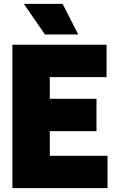

<svg xmlns="http://www.w3.org/2000/svg" viewBox="-20 -971 604 991"><path d="M44 0V-740H530V-573H237V-461H478V-294H237V-167H535V0ZM212 -793 103 -951H303L384 -793Z"/></svg>

Font: Encode Sans Condensed Condensed Black
Style: Regular
Weight: 900
Width: 3
Designer: Multiple Designers
Foundry: Impallari Type
Version: Version 3.000; ttfautohint (v1.8.3) -l 8 -r 50 -G 200 -x 14 